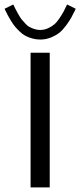

<svg xmlns="http://www.w3.org/2000/svg" viewBox="-49 -812 349 832"><path d="M83.5 0V-583.5H166.5V0ZM125 -682.1Q143.1 -682.1 159.4 -689.7Q175.8 -697.3 186.8 -706.8Q197.8 -716.3 209.2 -733.6Q220.7 -751 226.6 -762Q232.4 -772.9 241.7 -792.5L279.3 -773.9Q278.3 -771.5 275.9 -767.1Q266.1 -747.1 259.5 -735.1Q252.9 -723.1 238.3 -702.9Q223.6 -682.6 209.2 -670.9Q194.8 -659.2 172.6 -649.9Q150.4 -640.6 125 -640.6Q106.9 -640.6 90.1 -645.5Q73.2 -650.4 60.8 -657Q48.3 -663.6 35.9 -675.8Q23.4 -688 15.9 -697Q8.3 -706.1 -1.2 -721.7Q-10.7 -737.3 -14.6 -744.6Q-18.6 -752 -25.9 -767.1Q-28.3 -771.5 -29.3 -773.9L8.3 -792.5Q16.6 -775.9 19.3 -770.8Q22 -765.6 30.5 -750.2Q39.1 -734.9 44.4 -728.5Q49.8 -722.2 59.8 -710.9Q69.8 -699.7 78.6 -695.1Q87.4 -690.4 99.6 -686.3Q111.8 -682.1 125 -682.1Z"/></svg>

Font: Resagnicto
Style: Regular
Weight: 500
Version: Version 0.9991